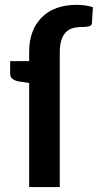

<svg xmlns="http://www.w3.org/2000/svg" viewBox="-20 -755 395 775"><path d="M97.7 -508.3V-546.4Q97.7 -590.3 110.8 -625.5Q122.6 -658.7 148.9 -685.1Q174.3 -710.4 209 -722.7Q244.6 -735.4 289.1 -735.4Q325.2 -735.4 355 -726.1L351.1 -662.1Q350.1 -650.9 337.9 -648.4Q324.7 -646 310.1 -646Q289.1 -646 271.5 -640.6Q256.3 -636.2 244.1 -623Q231.9 -608.9 227.1 -590.8Q221.2 -570.3 221.2 -542.5V0H97.7V-419.9L53.2 -426.8Q38.1 -430.2 29.8 -437.5Q21 -443.8 21 -458V-508.3Z"/></svg>

Font: Lato-SemiBold
Style: Bold
Weight: 500
Designer: Lukasz Dziedzic with Adam Twardoch and Botio Nikoltchev
Foundry: tyPoland Lukasz Dziedzic
Version: ""